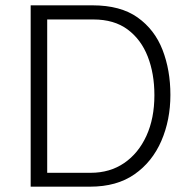

<svg xmlns="http://www.w3.org/2000/svg" viewBox="-20 -700 704 720"><path d="M318 0Q418 0 484.5 -46.5Q551 -93 585 -171.5Q619 -250 619 -344Q619 -437 589.5 -513Q560 -589 496 -634.5Q432 -680 327 -680H95V0ZM330 -627Q408 -627 458.5 -589.5Q509 -552 534 -488Q559 -424 559 -343Q559 -256 529 -190.5Q499 -125 445.5 -88.5Q392 -52 320 -52H157V-627Z"/></svg>

Font: Catamaran Light
Style: Regular
Weight: 300
Designer: Pria Ravichandran
Version: Version 2.000